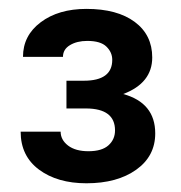

<svg xmlns="http://www.w3.org/2000/svg" viewBox="-20 -736 410 436"><path d="M130.9 -552.7H170.4Q234.9 -552.7 234.9 -600.1Q234.9 -617.2 221.7 -630.1Q208.5 -643.1 178.2 -643.1Q154.8 -643.1 138.9 -633.5Q123 -624 123 -606.9H32.2Q32.2 -655.3 72.5 -685.5Q112.8 -715.8 176.3 -715.8Q246.1 -715.8 285.9 -686.3Q325.7 -656.7 325.7 -605.5Q325.7 -547.4 259.8 -522.5Q332.5 -502.4 332.5 -433.1Q332.5 -381.3 289.3 -350.6Q246.1 -319.8 176.3 -319.8Q110.4 -319.8 68.6 -350.8Q26.9 -381.8 26.9 -437H117.7Q117.7 -418.5 134.5 -405.5Q151.4 -392.6 180.7 -392.6Q211.4 -392.6 226.3 -406Q241.2 -419.4 241.2 -439.9Q241.2 -489.3 175.8 -489.7H130.9Z"/></svg>

Font: RobotoDraft Medium
Style: Regular
Weight: 500
Version: Version 2.001152; 2014